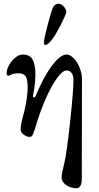

<svg xmlns="http://www.w3.org/2000/svg" viewBox="-20 -709 521 1014"><path d="M305 227Q305 213 320 151Q332 102 350 -63.5Q368 -229 368 -288Q368 -310 358 -323.5Q348 -337 332 -337Q311 -337 282 -297.5Q253 -258 222.5 -190Q192 -122 168 -40Q159 -11 153.5 1.5Q148 14 137 14Q121 14 105 2Q89 -10 89 -26Q89 -52 109 -124Q126 -198 126 -247Q126 -290 115.5 -306Q105 -322 76 -322Q53 -322 40.5 -315.5Q28 -309 26 -309Q20 -309 17.5 -312Q15 -315 15 -322Q15 -342 28 -365.5Q41 -389 61 -405Q81 -421 100 -421Q137 -421 152 -395Q167 -369 167 -316Q166 -283 163.5 -260Q161 -237 154 -203V-201Q154 -198 155.5 -196.5Q157 -195 159 -195Q163 -195 165 -196.5Q167 -198 170 -206Q211 -305 255 -363Q299 -421 331 -421Q350 -421 369.5 -401Q389 -381 401 -350.5Q413 -320 413 -291Q413 62 412 234Q412 285 383 285Q353 285 329 268Q305 251 305 227ZM212 -486Q212 -501 230.5 -572.5Q249 -644 260 -670Q264 -679 272.5 -684.5Q281 -690 289 -689Q304 -689 318 -673Q332 -657 330 -644Q329 -633 299 -574.5Q269 -516 250 -494Q244 -487 236 -479.5Q228 -472 221 -472Q214 -472 213 -474.5Q212 -477 212 -486Z"/></svg>

Font: EB Garamond Medium
Style: Regular
Weight: 500
Designer: Georg Duffner and Octavio Pardo
Foundry: Georg Duffner
Version: Version 1.000